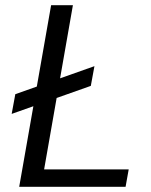

<svg xmlns="http://www.w3.org/2000/svg" viewBox="-20 -720 583 740"><path d="M25 -281 39 -357 344 -465 330 -389ZM54 0 177 -700H261L150 -67H476L464 0Z"/></svg>

Font: DM Sans 28pt
Style: Italic
Weight: 400
Italic angle: -10°
Version: Version 4.004;gftools[0.9.30]